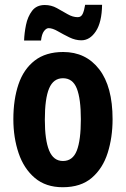

<svg xmlns="http://www.w3.org/2000/svg" viewBox="-20 -775 528 805"><path d="M452 -275Q452 -199 431.5 -134Q411 -69 365 -29.5Q319 10 243 10Q172 10 126 -29Q80 -68 58 -133Q36 -198 36 -275Q36 -358 57.5 -421.5Q79 -485 125.5 -521Q172 -557 245 -557Q340 -557 396 -484.5Q452 -412 452 -275ZM168 -273Q168 -188 186 -144Q204 -100 244 -100Q285 -100 302 -143.5Q319 -187 319 -275Q319 -361 302 -404Q285 -447 244 -447Q204 -447 186 -404.5Q168 -362 168 -273ZM81 -605Q82 -636 89 -670.5Q96 -705 114.5 -729.5Q133 -754 168 -754Q195 -754 218.5 -741Q242 -728 263.5 -715.5Q285 -703 306 -703Q320 -703 326.5 -716.5Q333 -730 337 -755H408Q407 -682 382 -644Q357 -606 321 -606Q296 -606 270.5 -618.5Q245 -631 222.5 -644Q200 -657 184 -657Q174 -657 164.5 -644.5Q155 -632 152 -605Z"/></svg>

Font: Noto Sans Myanmar ExtraCondensed
Style: Bold
Weight: 700
Width: 2
Designer: Monotype Design Team
Foundry: Monotype Imaging Inc.
Version: Version 2.107; ttfautohint (v1.8.4.7-5d5b)